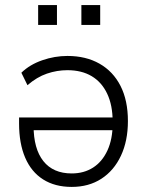

<svg xmlns="http://www.w3.org/2000/svg" viewBox="-20 -727 580 755"><path d="M262 8Q196 8 149.5 -21.5Q103 -51 79 -107Q55 -163 55 -241V-265H439V-215H92L112 -233Q112 -142 150.5 -93.5Q189 -45 262 -45Q310 -45 346 -68Q382 -91 402.5 -135.5Q423 -180 423 -241V-249Q423 -313 401.5 -358.5Q380 -404 340.5 -427.5Q301 -451 245 -451Q204 -451 164.5 -437.5Q125 -424 88 -392L64 -441Q97 -473 146 -490Q195 -507 245 -507Q318 -507 371.5 -476.5Q425 -446 454 -389Q483 -332 483 -251Q483 -173 455.5 -114.5Q428 -56 378.5 -24Q329 8 262 8ZM300 -629V-707H374V-629ZM130 -629V-707H204V-629Z"/></svg>

Font: Nunitoga
Style: Light
Weight: 300
Designer: Vernon Adams
Foundry: Vernon Adams
Version: Version 1.0